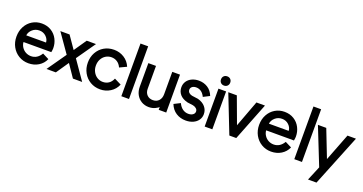

<svg xmlns="http://www.w3.org/2000/svg" viewBox="-44 -1609 5033 2661"><g transform="rotate(20 2473.0 -278.5)"><path d="M40 -271Q40 -354 75.5 -420Q111 -486 173 -523.5Q235 -561 312 -561Q392 -561 452 -523.5Q512 -486 543.5 -424Q575 -362 575 -292Q575 -268 568 -232H158Q160 -194 182.5 -158.5Q205 -123 241.5 -103Q278 -83 321 -83Q413 -83 468 -175L563 -127Q532 -57 467.5 -17.5Q403 22 320 22Q241 22 177 -16.5Q113 -55 76.5 -121.5Q40 -188 40 -271ZM454 -332Q452 -381 411.5 -419.5Q371 -458 312 -458Q254 -458 211.5 -421Q169 -384 162 -332Z M781 -270 586 -549H722L849 -365L975 -549H1112L917 -270L1111 10H975L849 -175L723 10H585Z M1093 -270Q1093 -353 1129.5 -419Q1166 -485 1230.5 -523Q1295 -561 1378 -561Q1459 -561 1526 -519Q1593 -477 1625 -401L1523 -353Q1501 -402 1463 -426.5Q1425 -451 1378 -451Q1332 -451 1294 -427.5Q1256 -404 1234 -363Q1212 -322 1212 -269Q1212 -218 1234.5 -176.5Q1257 -135 1294.5 -111.5Q1332 -88 1378 -88Q1426 -88 1463.5 -112.5Q1501 -137 1523 -189L1625 -138Q1594 -63 1526.5 -20.5Q1459 22 1378 22Q1296 22 1231 -16.5Q1166 -55 1129.5 -121.5Q1093 -188 1093 -270Z M1689 -767H1802V10H1689Z M1884 -202V-549H1997V-212Q1997 -156 2030 -122Q2063 -88 2117 -88Q2171 -88 2204 -123.5Q2237 -159 2237 -220V-549H2351V10H2240V-31Q2233 -20 2190.5 1Q2148 22 2096 22Q2035 22 1987 -6.5Q1939 -35 1911.5 -85.5Q1884 -136 1884 -202Z M2404 -136 2497 -183Q2523 -129 2560.5 -103.5Q2598 -78 2642 -78Q2684 -78 2709.5 -96.5Q2735 -115 2735 -144Q2735 -172 2712 -190Q2689 -208 2662 -212L2580 -223Q2504 -242 2466 -286.5Q2428 -331 2428 -392Q2428 -442 2454 -480.5Q2480 -519 2526 -540Q2572 -561 2627 -561Q2700 -561 2758 -524.5Q2816 -488 2845 -414L2753 -367Q2730 -415 2697 -437.5Q2664 -460 2624 -460Q2587 -460 2565 -442.5Q2543 -425 2543 -398Q2543 -370 2563.5 -352.5Q2584 -335 2610 -331L2699 -319Q2770 -300 2809.5 -254Q2849 -208 2849 -147Q2849 -98 2822.5 -59.5Q2796 -21 2748.5 0.5Q2701 22 2641 22Q2560 22 2497.5 -18Q2435 -58 2404 -136Z M2918 -549H3031V10H2918ZM2975 -751Q3005 -751 3024 -732Q3043 -713 3043 -683Q3043 -653 3024 -634Q3005 -615 2975 -615Q2945 -615 2926 -634Q2907 -653 2907 -683Q2907 -713 2926 -732Q2945 -751 2975 -751Z M3063 -549H3189L3333 -160L3478 -549H3604L3384 10H3282Z M3619 -271Q3619 -354 3654.5 -420Q3690 -486 3752 -523.5Q3814 -561 3891 -561Q3971 -561 4031 -523.5Q4091 -486 4122.5 -424Q4154 -362 4154 -292Q4154 -268 4147 -232H3737Q3739 -194 3761.5 -158.5Q3784 -123 3820.5 -103Q3857 -83 3900 -83Q3992 -83 4047 -175L4142 -127Q4111 -57 4046.5 -17.5Q3982 22 3899 22Q3820 22 3756 -16.5Q3692 -55 3655.5 -121.5Q3619 -188 3619 -271ZM4033 -332Q4031 -381 3990.5 -419.5Q3950 -458 3891 -458Q3833 -458 3790.5 -421Q3748 -384 3741 -332Z M4240 -767H4353V10H4240Z M4603 -1 4385 -549H4508L4665 -146L4821 -549H4946L4640 210H4515Z"/></g></svg>

Font: BLUETTI 2.0 Medium
Style: Italic
Weight: 500
Designer: Stijn de Vries
Foundry: tokotype
Version: Version 2.005;October 31, 2023;FontCreator 14.0.0.2814 64-bi